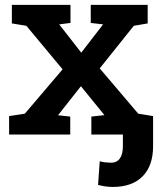

<svg xmlns="http://www.w3.org/2000/svg" viewBox="-20 -548 660 782"><path d="M17.1 0V-75.2L81.1 -85L234.9 -265.6L87.4 -442.9L28.3 -452.6V-528.3H267.1V-454.6L221.2 -448.7L311 -333.5L399.9 -448.7L349.6 -454.6V-528.3H581.5V-452.6L524.9 -442.9L386.2 -269.5L543 -85L603.5 -75.2V0H352.1V-73.2L405.3 -79.1L309.6 -196.8L216.3 -78.6L266.1 -73.2V0ZM439.5 213.4Q424.8 213.4 410.4 211.4Q396 209.5 379.4 205.1L386.2 108.9Q396 111.8 409.7 113.3Q423.3 114.7 432.1 114.7Q455.6 114.7 468 97.7Q480.5 80.6 480.5 47.4V-39.1H603.5V47.4Q603.5 127 560.8 170.2Q518.1 213.4 439.5 213.4Z"/></svg>

Font: Roboto Slab LO Medium
Style: Regular
Weight: 500
Designer: Google
Version: Version 2.000